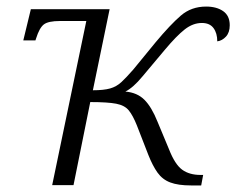

<svg xmlns="http://www.w3.org/2000/svg" viewBox="-20 -564 720 585"><path d="M562 1Q523 1 499 -8Q475 -17 460 -38Q445 -59 432 -92L397 -182Q385 -212 372.5 -227.5Q360 -243 334 -248Q308 -253 255 -253L204 0H139L243 -500H163Q127 -500 113.5 -489.5Q100 -479 90 -447L88 -441H51L74 -536H314L263 -289Q296 -289 315.5 -294.5Q335 -300 350 -314Q365 -328 386 -352L454 -435Q499 -489 531 -516.5Q563 -544 608 -544Q640 -544 660 -530Q680 -516 680 -487Q680 -465 668.5 -452.5Q657 -440 642 -438Q642 -463 630.5 -478.5Q619 -494 595 -494Q568 -494 543 -474.5Q518 -455 482 -412Q442 -365 414 -331Q386 -297 362 -285Q398 -282 420 -260Q442 -238 460 -193L495 -109Q513 -63 535 -47Q557 -31 591 -31H599L593 1Z"/></svg>

Font: Noto Serif Light
Style: Italic
Weight: 300
Italic angle: -12°
Designer: Monotype Design Team
Foundry: Monotype Imaging Inc.
Version: Version 2.013